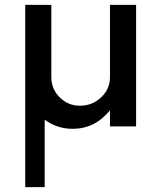

<svg xmlns="http://www.w3.org/2000/svg" viewBox="-20 -520 650 790"><path d="M432.5 -500H540V0H432.5V-66.2Q371.2 10 278.8 10Q215 10 163.8 -27.5V250H83.8V-500H191.2V-202.5Q191.2 -153.8 225.6 -119.4Q260 -85 308.8 -85Q360 -85 396.2 -119.4Q432.5 -153.8 432.5 -202.5Z"/></svg>

Font: Now Medium
Style: Regular
Weight: 500
Designer: Alfredo Marco Pradil
Foundry: Alfredo Marco Pradil
Version: Version 1.002;PS 001.002;hotconv 1.0.88;makeotf.lib2.5.64775